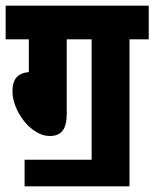

<svg xmlns="http://www.w3.org/2000/svg" viewBox="-20 -642 546 679"><path d="M67 -77V17H438V-503H506V-622H0V-503H82V-387C37 -383 24 -356 24 -319C24 -251 88 -161 156 -161C198 -161 216 -187 216 -238V-503H304V-77Z"/></svg>

Font: Noto Sans Devanagari ExtraCondensed ExtraBold
Style: Regular
Weight: 800
Width: 2
Designer: Jelle Bosma - Monotype Design Team
Foundry: Monotype Imaging Inc.
Version: Version 2.004